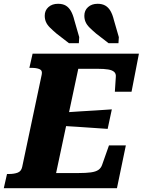

<svg xmlns="http://www.w3.org/2000/svg" viewBox="-52 -993 753 1013"><path d="M612 -226 565 0H-32L-15 -75H-4Q22 -75 41 -82Q60 -89 65 -112L168 -599Q173 -621 157 -628Q141 -635 114 -635H103L120 -710H681L642 -509H554L559 -586Q561 -604 550.5 -613.5Q540 -623 518.5 -626.5Q497 -630 464 -630H361L244 -80H362Q402 -80 427.5 -83.5Q453 -87 467 -96.5Q481 -106 487 -124L523 -226ZM290 -400Q331 -403 372.5 -405.5Q414 -408 455.5 -410.5Q497 -413 538 -416L516 -313Q476 -316 436 -318.5Q396 -321 355.5 -324Q315 -327 274 -329ZM340 -887 366 -797 364 -765H312L246 -816Q225 -834 211 -848Q197 -862 190.5 -877Q184 -892 184 -910Q184 -938 203.5 -955.5Q223 -973 254 -973Q279 -973 295 -963.5Q311 -954 322 -935Q333 -916 340 -887ZM549 -887 575 -797 573 -765H521L455 -816Q434 -834 420 -848Q406 -862 399.5 -877Q393 -892 393 -910Q393 -938 412.5 -955.5Q432 -973 463 -973Q487 -973 503.5 -963.5Q520 -954 531 -935Q542 -916 549 -887Z"/></svg>

Font: Roboto Serif
Style: Bold Italic
Weight: 700
Italic angle: -10°
Designer: Greg Gazdowicz
Foundry: Commercial Type
Version: Version 1.008